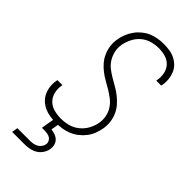

<svg xmlns="http://www.w3.org/2000/svg" viewBox="-296 -807 1091 1091"><g transform="rotate(45 250.0 -261.5)"><path d="M196 8Q172 8 148.5 4.5Q125 1 104 -8.5Q83 -18 66.5 -33.5Q50 -49 40.5 -69.5Q31 -90 28 -113.5Q25 -137 29 -161L31 -170H71L70 -163Q65 -135 72 -107.5Q79 -80 98 -61.5Q117 -43 144 -36Q171 -29 200 -29Q228 -29 257 -36.5Q286 -44 310.5 -63.5Q335 -83 350 -110Q365 -137 370 -166Q375 -194 369.5 -220.5Q364 -247 350 -268.5Q336 -290 315.5 -306Q295 -322 272.5 -335.5Q250 -349 227.5 -361.5Q205 -374 184.5 -390Q164 -406 147.5 -425.5Q131 -445 120.5 -469Q110 -493 106.5 -520Q103 -547 108 -575Q112 -598 121 -620.5Q130 -643 144.5 -663.5Q159 -684 178.5 -700Q198 -716 220 -725.5Q242 -735 266 -739Q290 -743 313 -743Q337 -743 360 -739.5Q383 -736 403 -726Q423 -716 438.5 -700.5Q454 -685 462.5 -664.5Q471 -644 473.5 -620.5Q476 -597 472 -574L470 -565H430L431 -572Q436 -600 430.5 -626.5Q425 -653 407.5 -672Q390 -691 364 -698.5Q338 -706 310 -706Q282 -706 253.5 -698Q225 -690 202 -670.5Q179 -651 165.5 -624Q152 -597 147 -570Q142 -542 148 -515.5Q154 -489 167.5 -467Q181 -445 201.5 -429Q222 -413 244.5 -400Q267 -387 289.5 -374Q312 -361 332 -345Q352 -329 369 -309.5Q386 -290 396.5 -266Q407 -242 410.5 -215Q414 -188 409 -160Q405 -137 396 -113.5Q387 -90 371.5 -70Q356 -50 335.5 -34Q315 -18 291.5 -8.5Q268 1 244 4.5Q220 8 196 8ZM57 220 63 184H163Q175 184 188 182Q201 180 212.5 174Q224 168 232 157.5Q240 147 243 134Q245 122 240 111Q235 100 225.5 94Q216 88 204 86Q192 84 180 84H160L179 -29H219L205 52Q221 54 236.5 59.5Q252 65 263 76Q274 87 278 103Q282 119 279 136Q276 155 264 173Q252 191 234.5 201.5Q217 212 196.5 216Q176 220 157 220Z"/></g></svg>

Font: Iosevka Term Curly XLt Obl
Style: Regular
Weight: 200
Italic angle: -9°
Designer: Belleve Invis
Foundry: Belleve Invis
Version: Version 32.3.0